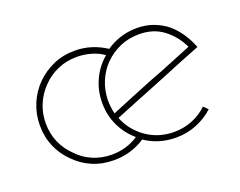

<svg xmlns="http://www.w3.org/2000/svg" viewBox="-72 -511 804 643"><g transform="rotate(-20 329.5 -189.0)"><path d="M594 -46 579 -61Q556 -39 525.5 -26.5Q495 -14 460 -14Q405 -14 362 -44Q319 -74 300 -122Q337 -137 379 -154Q421 -171 464 -188Q507 -206 549.5 -223Q592 -240 630 -255Q619 -283 603.5 -306Q588 -329 567 -347Q546 -364 519 -374Q492 -384 460 -384Q429 -384 401 -375Q373 -366 350 -350Q326 -366 298 -375Q270 -384 239 -384Q197 -384 162 -368.5Q127 -353 101 -327Q74 -300 59 -264Q44 -228 44 -188Q44 -147 59 -112Q74 -77 101 -51Q127 -24 162 -9Q197 6 239 6Q270 6 298 -2.5Q326 -11 350 -27Q373 -11 401 -2.5Q429 6 460 6Q499 6 533.5 -8Q568 -22 594 -46ZM238 -362Q264 -362 288.5 -355Q313 -348 333 -334Q302 -308 284 -270Q266 -232 266 -188Q266 -143 284 -105.5Q302 -68 333 -42Q312 -28 288 -21Q264 -14 238 -14Q202 -14 170.5 -27.5Q139 -41 116 -66Q92 -89 78.5 -120Q65 -151 65 -188Q65 -224 78.5 -255.5Q92 -287 116 -311Q139 -335 170.5 -348.5Q202 -362 238 -362ZM602 -266Q567 -252 527.5 -235.5Q488 -219 447 -204Q407 -188 368 -172Q329 -156 293 -141Q290 -153 288.5 -165.5Q287 -178 287 -191Q288 -226 301 -257Q314 -288 337 -311Q361 -335 392 -348.5Q423 -362 460 -362Q511 -362 546.5 -335Q582 -308 602 -266Z"/></g></svg>

Font: Josefin Slab ExtraLight
Style: Regular
Weight: 250
Designer: Santiago Orozco
Foundry: Typemade
Version: Version 2.000